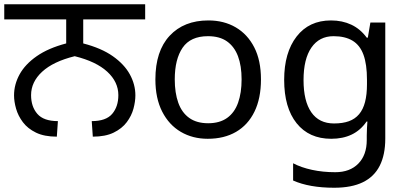

<svg xmlns="http://www.w3.org/2000/svg" viewBox="-27 -642 1915 902"><path d="M240 0Q181 0 142 -19Q103 -38 80.5 -68Q58 -98 48.5 -131.5Q39 -165 39 -194Q39 -245 65 -292.5Q91 -340 145.5 -378Q200 -416 284 -438V-551H-7V-622H655V-551H364V-438Q449 -416 503 -378Q557 -340 583 -292.5Q609 -245 609 -194Q609 -165 600 -131.5Q591 -98 568.5 -68Q546 -38 507 -19Q468 0 409 0L404 -73Q471 -73 500 -107Q529 -141 529 -195Q529 -257 477 -305Q425 -353 324 -378Q223 -353 171 -305Q119 -257 119 -195Q119 -141 148.5 -107Q178 -73 245 -73Z M1199 -269Q1199 -180 1168.5 -117.5Q1138 -55 1082 -22.5Q1026 10 949 10Q878 10 822.5 -22.5Q767 -55 735 -117.5Q703 -180 703 -269Q703 -402 770 -474Q837 -546 952 -546Q1025 -546 1080.5 -513.5Q1136 -481 1167.5 -419.5Q1199 -358 1199 -269ZM794 -269Q794 -206 810.5 -159.5Q827 -113 862 -88Q897 -63 951 -63Q1005 -63 1040 -88Q1075 -113 1091.5 -159.5Q1108 -206 1108 -269Q1108 -333 1091 -378Q1074 -423 1039.5 -447.5Q1005 -472 950 -472Q868 -472 831 -418Q794 -364 794 -269Z M1528 -546Q1581 -546 1623.5 -526Q1666 -506 1696 -465H1701L1713 -536H1783V9Q1783 85 1757 136.5Q1731 188 1678 214Q1625 240 1543 240Q1485 240 1436.5 231.5Q1388 223 1350 206V125Q1388 145 1439 156Q1490 167 1548 167Q1617 167 1656.5 126.5Q1696 86 1696 16V-5Q1696 -17 1697 -39.5Q1698 -62 1699 -71H1695Q1667 -30 1625.5 -10Q1584 10 1529 10Q1425 10 1366.5 -63Q1308 -136 1308 -267Q1308 -395 1366.5 -470.5Q1425 -546 1528 -546ZM1540 -472Q1473 -472 1436 -418.5Q1399 -365 1399 -266Q1399 -167 1435.5 -114.5Q1472 -62 1542 -62Q1583 -62 1612 -72.5Q1641 -83 1660 -105.5Q1679 -128 1688 -163Q1697 -198 1697 -246V-267Q1697 -340 1680.5 -385Q1664 -430 1629 -451Q1594 -472 1540 -472Z"/></svg>

Font: lgurmukhi05
Style: Book
Weight: 400
Designer: Jelle Bosma - Monotype Design Team
Foundry: Monotype Imaging Inc.
Version: Version 2.003